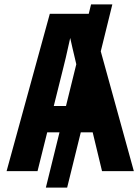

<svg xmlns="http://www.w3.org/2000/svg" viewBox="-20 -780 640 875"><path d="M189 75 395 -760H492L286 75ZM10 0 207 -717H392L590 0H445L331 -473Q326 -496 320.5 -518Q315 -540 310 -562.5Q305 -585 300 -607Q295 -585 290 -562.5Q285 -540 280 -518Q275 -496 269 -473L151 0ZM168 -177 198 -297H404L418 -177Z"/></svg>

Font: Noto Sans Mono
Style: Bold
Weight: 700
Designer: Monotype Design Team
Foundry: Monotype Imaging Inc.
Version: Version 2.014